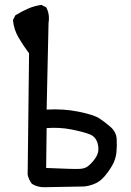

<svg xmlns="http://www.w3.org/2000/svg" viewBox="-20 -778 540 790"><path d="M168 -7.8Q136.7 -5.9 111.3 -21.5Q97.7 -39.1 93.8 -59.6L99.6 -558.6Q76.2 -589.8 56.6 -623Q37.1 -656.2 33.2 -695.3L43 -714.8Q68.4 -730.5 94.7 -742.2Q121.1 -753.9 150.4 -757.8L169.9 -748Q185.5 -720.7 179.7 -683.6L171.9 -327.1Q241.2 -331.1 303.7 -318.4Q366.2 -305.7 388.7 -291Q411.1 -276.4 434.6 -255.9Q458 -235.4 460 -207Q461.9 -178.7 459 -150.4Q456.1 -122.1 441.4 -96.7Q426.8 -71.3 408.2 -50.3Q389.6 -29.3 366.2 -20.5Q342.8 -11.7 324.2 -10.7Q305.7 -9.8 168 -7.8ZM342.8 -94.7Q366.2 -114.3 377.9 -136.7Q389.6 -159.2 381.8 -187.5Q374 -215.8 348.6 -225.6Q323.2 -235.4 274.9 -245.1Q226.6 -254.9 171.9 -251L169.9 -86.9Q294.9 -81.1 313.5 -83.5Q332 -85.9 342.8 -94.7Z"/></svg>

Font: JasonHandwriting4
Style: Regular
Weight: 400
Version: Version 1.01.21